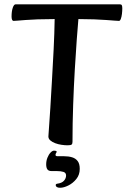

<svg xmlns="http://www.w3.org/2000/svg" viewBox="-20 -659 586 888"><path d="M292.6 13Q279.7 13 264.3 10.7Q249 8.5 235.3 3.3Q221.6 -1.9 212.7 -9.6Q203.8 -17.2 203.8 -27.9Q203.8 -31.5 206.5 -67Q209.2 -102.6 212.8 -159.8Q216.3 -216.9 220.3 -287.2Q224.4 -357.4 228.1 -430.9Q231.8 -504.3 232.8 -570.7H227.4Q186.7 -570.7 154.4 -569.5Q122.2 -568.4 98.5 -566.5Q74.9 -564.7 60.7 -563.5Q46.5 -562.4 42.8 -562.4Q38.1 -562.4 35.8 -567.9Q33.5 -573.5 33.5 -582.5Q33.5 -606.6 38.9 -622.8Q44.3 -639 52.2 -639H534.6Q541.1 -639 543.4 -634.7Q545.6 -630.4 545.6 -620.4Q545.6 -608.5 544 -594.6Q542.3 -580.8 538.8 -571.6Q535.3 -562.4 530.3 -562.4Q526.6 -562.4 511.3 -563.5Q495.9 -564.7 471.2 -566.5Q446.5 -568.4 415.1 -569.5Q383.7 -570.7 347.6 -570.7H342.6Q339.6 -536.3 335 -475.7Q330.5 -415.1 326 -337.9Q321.4 -260.6 318.4 -174.6Q315.3 -88.6 315.3 -3Q315.3 5.6 311.5 9.3Q307.6 13 292.6 13ZM258.2 209.4Q247.9 209.4 242.8 206Q237.6 202.5 237.6 197.2Q237.6 191.9 244.6 190.6Q266.2 187.9 275.9 176.8Q285.6 165.8 285.6 152.9Q285.6 139.9 273.7 136.1Q261.8 132.2 242.8 132.2H218.7Q204.6 132.2 199.1 124.3Q193.6 116.5 193.6 101.2Q193.6 85 199.3 70.5Q205 56 213.6 46.9Q222.2 37.8 229.7 37.8Q233 37.8 237.6 38.6Q242.2 39.5 242.2 42.8Q242.2 44.7 239.5 48.7Q236.8 52.7 236.8 57.3Q236.8 63.5 246 63.5H275.5Q297 63.5 313.4 68.5Q329.9 73.5 339.3 86.1Q348.8 98.6 348.8 122.1Q348.8 149.6 332.9 169.1Q317 188.6 295.9 199Q274.7 209.4 258.2 209.4Z"/></svg>

Font: Briem Hand Thin
Style: Regular
Weight: 100
Designer: Gunnlaugur SE Briem, Eben Sorkin
Foundry: Sorkin Type Co.
Version: Version 1.003